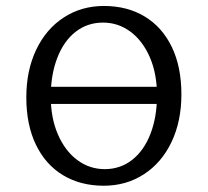

<svg xmlns="http://www.w3.org/2000/svg" viewBox="-20 -602 686 634"><path d="M85.5 -315.3H516.9V-258.9H85.5ZM66.9 -280.6Q66.9 -369.4 99.6 -437.9Q132.3 -506.5 190.7 -544.4Q249.2 -582.3 323.4 -582.3Q400 -582.3 457.7 -547.6Q515.3 -512.9 547.2 -447.2Q579 -381.5 579 -290.3Q579 -201.6 546.4 -133.1Q513.7 -64.5 455.2 -26.6Q396.8 11.3 322.6 11.3Q246 11.3 188.3 -23.4Q130.6 -58.1 98.8 -123.8Q66.9 -189.5 66.9 -280.6ZM498.4 -287.1Q498.4 -358.9 474.6 -413.3Q450.8 -467.7 410.5 -497.6Q370.2 -527.4 320.2 -527.4Q268.5 -527.4 229.4 -496.8Q190.3 -466.1 169 -410.5Q147.6 -354.8 147.6 -283.9Q147.6 -212.1 171.4 -157.7Q195.2 -103.2 235.5 -73.4Q275.8 -43.5 325.8 -43.5Q377.4 -43.5 416.5 -74.2Q455.6 -104.8 477 -160.5Q498.4 -216.1 498.4 -287.1Z"/></svg>

Font: Playfair Micro SmCond SmLight
Style: Regular
Weight: 360
Width: 4
Designer: Claus Eggers Sørensen
Foundry: Claus Eggers Sørensen
Version: Version 2.100;Glyphs 3.2 (3219)